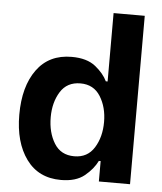

<svg xmlns="http://www.w3.org/2000/svg" viewBox="-54 -798 721 853"><g transform="rotate(5 307.0 -371.5)"><path d="M40 -265Q40 -391 94.5 -466Q149 -541 250 -541Q318 -541 356 -510.5Q394 -480 410 -446H418V-751H557V0H418V-91H410Q392 -54 354 -23Q316 8 249 8Q149 8 94.5 -67Q40 -142 40 -265ZM418 -265Q418 -331 388 -379Q358 -427 299 -427Q239 -427 209.5 -379.5Q180 -332 180 -266Q180 -198 209.5 -150Q239 -102 299 -102Q358 -102 388 -150Q418 -198 418 -265Z"/></g></svg>

Font: Be Vietnam
Style: Bold
Weight: 700
Designer: Gabriel Lam
Foundry: TypeRant
Version: Version 4.000